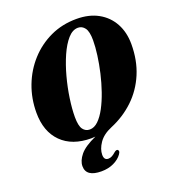

<svg xmlns="http://www.w3.org/2000/svg" viewBox="-164 -838 1070 1188"><g transform="rotate(-20 371.0 -244.0)"><path d="M475 -713.5Q558 -713.5 617.8 -680.2Q677.5 -647 709.8 -587.8Q742 -528.5 742 -451Q742 -344 705.5 -257.5Q669 -171 603.2 -108.5Q537.5 -46 450 -9.5Q392.5 14.5 365.2 54.5Q338 94.5 338 131.5Q338 167 366.5 167Q379.5 167 391.5 160.2Q403.5 153.5 415 143Q428.5 131.5 437.5 135Q442.5 137 443.8 144.8Q445 152.5 436 165Q417.5 191.5 381.5 208.8Q345.5 226 300 226Q199 226 199 156Q199 120.5 229.5 83Q260 45.5 337 11Q323.5 12.5 311 12.5Q185 12.5 114.8 -57.8Q44.5 -128 44.5 -252.5Q44.5 -345.5 76.2 -428.8Q108 -512 166 -576Q224 -640 302.5 -676.8Q381 -713.5 475 -713.5ZM259 -146Q259 -87.5 275.8 -64.8Q292.5 -42 320.5 -42Q350 -42 376.5 -67.5Q403 -93 426 -136.2Q449 -179.5 467.8 -233.8Q486.5 -288 499.8 -345.5Q513 -403 520.2 -457.2Q527.5 -511.5 527.5 -554.5Q527.5 -612 510 -635.5Q492.5 -659 465.5 -659Q429.5 -659 398.2 -623.5Q367 -588 341.2 -529.8Q315.5 -471.5 297 -402.8Q278.5 -334 268.8 -266.5Q259 -199 259 -146Z"/></g></svg>

Font: Fraunces 144pt Soft Black
Style: Italic
Weight: 900
Italic angle: -16°
Version: Version 1.000;[b76b70a41]